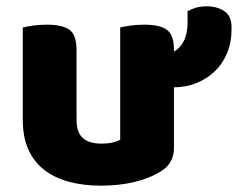

<svg xmlns="http://www.w3.org/2000/svg" viewBox="-20 -571 762 607"><path d="M52 -484Q63 -487 83.5 -490Q104 -493 128 -493Q178 -493 200 -476.5Q222 -460 222 -413V-193Q222 -152 242 -134.5Q262 -117 300 -117Q323 -117 337.5 -121Q352 -125 360 -129V-484Q371 -487 391.5 -490Q412 -493 436 -493Q486 -493 508 -476.5Q530 -460 530 -413V-408Q550 -419 561.5 -442Q573 -465 573 -502V-536Q587 -543 600.5 -547Q614 -551 634 -551Q666 -551 689 -536Q712 -521 712 -485V-479Q712 -436 697.5 -402Q683 -368 658 -344.5Q633 -321 600 -308Q567 -295 530 -295V-104Q530 -54 488 -29Q453 -7 404.5 4.5Q356 16 299 16Q245 16 199.5 4Q154 -8 121 -33Q88 -58 70 -97.5Q52 -137 52 -193Z"/></svg>

Font: Baloo Tammudu 2 ExtraBold
Style: Regular
Weight: 800
Designer: Maithili Shingre, Omkar Shende and Ek Type
Foundry: Ek Type
Version: Version 1.640;hotconv 1.0.111;makeotfexe 2.5.65597; ttfautoh